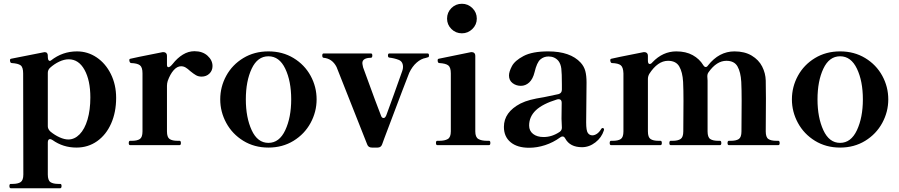

<svg xmlns="http://www.w3.org/2000/svg" viewBox="-20 -771 4778 1020"><path d="M597 -251Q597 -175 570.5 -115Q544 -55 496 -21Q448 13 386 13Q315 13 259 -27Q251 -32 246 -32Q234 -32 234 -14V156Q234 187 248 196.5Q262 206 290 206H300Q307 206 307 217Q307 229 300 229H37Q30 229 30 217Q30 206 37 206H47Q75 206 89.5 196.5Q104 187 104 156L103 -381Q103 -414 89.5 -424Q76 -434 42 -436Q37 -436 35 -441Q33 -446 33 -451Q33 -458 39 -459L211 -493L217 -494Q234 -494 234 -475V-468Q234 -455 239 -450Q244 -445 251 -450Q312 -498 389 -498Q446 -498 493.5 -466Q541 -434 569 -377.5Q597 -321 597 -251ZM460 -253Q460 -344 429 -400Q398 -456 345 -456Q321 -456 294.5 -443.5Q268 -431 245 -410Q234 -399 234 -384V-100Q234 -85 248 -72Q271 -53 296.5 -41.5Q322 -30 343 -30Q376 -30 403 -57.5Q430 -85 445 -136Q460 -187 460 -253Z M1109 -420Q1109 -396 1092.5 -380Q1076 -364 1051 -364Q1034 -364 1021 -371.5Q1008 -379 991 -393Q977 -406 966 -412.5Q955 -419 942 -419Q921 -419 902.5 -398Q884 -377 871 -341Q867 -328 867 -315V-73Q867 -42 881 -32.5Q895 -23 923 -23H934Q941 -23 941 -11Q941 0 934 0H671Q664 0 664 -11Q664 -23 671 -23H681Q709 -23 723 -32.5Q737 -42 737 -73V-382Q737 -414 723 -424.5Q709 -435 676 -436Q671 -437 669 -442Q667 -447 667 -452Q667 -458 673 -459Q682 -462 844 -494H849Q857 -494 862 -489Q867 -484 867 -475V-427Q867 -414 875 -414Q883 -414 897 -431Q922 -463 951.5 -481Q981 -499 1013 -499Q1056 -499 1082.5 -475Q1109 -451 1109 -420Z M1150 -243Q1150 -310 1182 -368.5Q1214 -427 1272.5 -462.5Q1331 -498 1406 -498Q1481 -498 1539.5 -462.5Q1598 -427 1630 -368.5Q1662 -310 1662 -243Q1662 -177 1630 -118Q1598 -59 1539.5 -23Q1481 13 1406 13Q1331 13 1272.5 -23Q1214 -59 1182 -118Q1150 -177 1150 -243ZM1527 -243Q1527 -340 1495.5 -406Q1464 -472 1406 -472Q1348 -472 1317 -406Q1286 -340 1286 -243Q1286 -147 1317 -79.5Q1348 -12 1406 -12Q1464 -12 1495.5 -79.5Q1527 -147 1527 -243Z M1931 -3 1768 -415Q1745 -460 1699 -464Q1692 -465 1692 -476Q1692 -487 1699 -487H1951Q1958 -487 1958 -476Q1958 -464 1950 -464Q1929 -464 1917 -457Q1905 -450 1905 -436Q1905 -431 1909 -413Q1917 -390 1972 -241Q1980 -221 2004 -157Q2008 -144 2018 -144Q2026 -144 2032 -158Q2069 -258 2117 -394Q2121 -405 2121 -415Q2121 -444 2098 -453Q2075 -462 2048 -465Q2041 -466 2041 -476Q2041 -487 2048 -487H2252Q2259 -487 2259 -476Q2259 -469 2256 -467.5Q2253 -466 2241 -463Q2217 -459 2193.5 -438.5Q2170 -418 2154 -384Q2146 -366 2022 -37L2010 -4Q2004 13 1986 13H1956Q1937 13 1931 -3Z M2355 -672Q2355 -705 2378 -728Q2401 -751 2434 -751Q2466 -751 2489.5 -728Q2513 -705 2513 -672Q2513 -640 2489.5 -617Q2466 -594 2434 -594Q2401 -594 2378 -617Q2355 -640 2355 -672ZM2303 0Q2296 0 2296 -12Q2296 -23 2303 -23H2314Q2343 -23 2359 -32.5Q2375 -42 2375 -73V-381Q2375 -413 2361.5 -423.5Q2348 -434 2314 -436Q2305 -436 2305 -451Q2305 -458 2311 -459L2482 -494H2487Q2495 -494 2500 -489Q2505 -484 2505 -475V-73Q2505 -42 2521.5 -32.5Q2538 -23 2567 -23H2578Q2585 -23 2585 -12Q2585 0 2578 0Z M3189 -83 3188 -78Q3176 -40 3143 -14.5Q3110 11 3072 11Q3008 11 2983 -35Q2977 -46 2969 -46Q2962 -46 2956 -41Q2919 -14 2876 0Q2833 14 2791 14Q2728 14 2692.5 -15.5Q2657 -45 2657 -97Q2657 -175 2745 -221Q2769 -233 2798 -240.5Q2827 -248 2871 -255L2947 -271Q2965 -276 2965 -295V-321Q2965 -382 2962 -406.5Q2959 -431 2947 -447Q2927 -471 2894 -471Q2869 -471 2850.5 -455Q2832 -439 2820 -388Q2811 -351 2791.5 -333Q2772 -315 2747 -315Q2722 -315 2703 -329.5Q2684 -344 2684 -370Q2684 -390 2699.5 -419.5Q2715 -449 2761.5 -473.5Q2808 -498 2892 -498Q3010 -498 3065 -438Q3083 -418 3089.5 -393.5Q3096 -369 3096 -333L3095 -223Q3094 -190 3094 -121Q3094 -77 3103 -64.5Q3112 -52 3127 -52Q3139 -52 3151.5 -60.5Q3164 -69 3174 -86Q3177 -91 3181 -91Q3184 -91 3186.5 -89Q3189 -87 3189 -83ZM2954 -71Q2965 -79 2965 -93Q2965 -109 2964 -117L2963 -140L2964 -225Q2964 -244 2948 -244Q2943 -244 2940 -243Q2862 -219 2826.5 -185Q2791 -151 2791 -104Q2791 -76 2812 -59.5Q2833 -43 2868 -43Q2913 -43 2954 -71Z M4115 -23Q4122 -23 4122 -11Q4122 0 4115 0H3852Q3845 0 3845 -11Q3845 -23 3852 -23H3863Q3891 -23 3905 -32.5Q3919 -42 3919 -73L3920 -236Q3920 -294 3918 -336Q3915 -388 3898 -418Q3881 -448 3839 -448Q3787 -448 3744 -387Q3736 -376 3738 -359Q3739 -354 3739 -343V-73Q3739 -42 3753 -32.5Q3767 -23 3795 -23H3805Q3812 -23 3812 -11Q3812 0 3805 0H3543Q3536 0 3536 -11Q3536 -23 3543 -23H3554Q3581 -23 3595.5 -32.5Q3610 -42 3610 -73L3611 -235Q3611 -294 3609 -336Q3606 -388 3588.5 -418Q3571 -448 3529 -448Q3474 -448 3429 -378Q3422 -365 3422 -352V-73Q3422 -42 3436 -32.5Q3450 -23 3478 -23H3489Q3496 -23 3496 -11Q3496 0 3489 0H3226Q3219 0 3219 -11Q3219 -23 3226 -23H3236Q3264 -23 3278 -32.5Q3292 -42 3292 -73V-381Q3291 -414 3277.5 -424.5Q3264 -435 3231 -436Q3226 -436 3224 -441.5Q3222 -447 3222 -451Q3222 -458 3228 -459Q3237 -462 3399 -494H3404Q3412 -494 3417 -489Q3422 -484 3422 -475V-448Q3422 -440 3424.5 -435.5Q3427 -431 3431 -431Q3439 -431 3446 -440Q3501 -498 3573 -498Q3624 -498 3660 -478Q3696 -458 3716 -425Q3722 -415 3729 -415Q3736 -415 3741 -423Q3800 -498 3882 -498Q3936 -498 3973.5 -475.5Q4011 -453 4029 -417.5Q4047 -382 4048 -343Q4049 -320 4049 -248L4048 -73Q4048 -42 4062 -32.5Q4076 -23 4104 -23Z M4187 -243Q4187 -310 4219 -368.5Q4251 -427 4309.5 -462.5Q4368 -498 4443 -498Q4518 -498 4576.5 -462.5Q4635 -427 4667 -368.5Q4699 -310 4699 -243Q4699 -177 4667 -118Q4635 -59 4576.5 -23Q4518 13 4443 13Q4368 13 4309.5 -23Q4251 -59 4219 -118Q4187 -177 4187 -243ZM4564 -243Q4564 -340 4532.5 -406Q4501 -472 4443 -472Q4385 -472 4354 -406Q4323 -340 4323 -243Q4323 -147 4354 -79.5Q4385 -12 4443 -12Q4501 -12 4532.5 -79.5Q4564 -147 4564 -243Z"/></svg>

Font: Shippori Mincho B1 ExtraBold
Style: Regular
Weight: 800
Designer: FONTDASU
Foundry: FONTDASU / Google Inc. / but / Adobe
Version: Version 3.110; ttfautohint (v1.8.3)